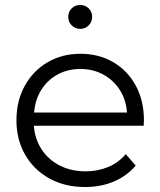

<svg xmlns="http://www.w3.org/2000/svg" viewBox="-20 -746 644 771"><path d="M322 5Q240 5 178 -29.5Q116 -64 81 -124.5Q46 -185 46 -263Q46 -341 79.5 -401.5Q113 -462 171 -496Q229 -530 303 -530Q377 -530 434.5 -496.5Q492 -463 525 -402.5Q558 -342 558 -263Q558 -258 557.5 -252.5Q557 -247 557 -241H116Q120 -187 147.5 -145.5Q175 -104 220.5 -81Q266 -58 324 -58Q372 -58 413.5 -75Q455 -92 485 -127L525 -81Q489 -39 437 -17Q385 5 322 5ZM117 -294H490Q486 -346 461 -385Q436 -424 395 -446.5Q354 -469 303 -469Q252 -469 211.5 -447Q171 -425 146 -385.5Q121 -346 117 -294ZM302 -630Q282 -630 268 -644Q254 -658 254 -678Q254 -699 268 -712.5Q282 -726 302 -726Q322 -726 336 -712.5Q350 -699 350 -678Q350 -658 336 -644Q322 -630 302 -630Z"/></svg>

Font: Montserrat
Style: Regular
Weight: 400
Designer: Julieta Ulanovsky
Foundry: Julieta Ulanovsky
Version: Version 9.000; ttfautohint (v1.8.4.7-5d5b)